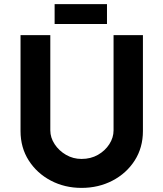

<svg xmlns="http://www.w3.org/2000/svg" viewBox="-20 -907 796 935"><path d="M225 -272Q225 -237 246 -205Q267 -173 301.5 -153Q336 -133 377 -133Q422 -133 457 -153Q492 -173 512.5 -205Q533 -237 533 -272V-736H676V-269Q676 -188 636 -125.5Q596 -63 528 -27.5Q460 8 377 8Q295 8 227.5 -27.5Q160 -63 120 -125.5Q80 -188 80 -269V-736H225ZM246 -887H501V-790H246Z"/></svg>

Font: Reem Kufi Fun
Style: Bold
Weight: 700
Designer: Khaled Hosny
Version: Version 1.005